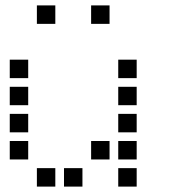

<svg xmlns="http://www.w3.org/2000/svg" viewBox="-20 -704 640 708"><path d="M117 -684Q116 -684 116 -684Q116 -684 116 -683V-617Q116 -616 116 -616Q116 -616 117 -616H183Q184 -616 184 -616Q184 -616 184 -617V-683Q184 -684 184 -684Q184 -684 183 -684ZM317 -684Q316 -684 316 -684Q316 -684 316 -683V-617Q316 -616 316 -616Q316 -616 317 -616H383Q384 -616 384 -616Q384 -616 384 -617V-683Q384 -684 384 -684Q384 -684 383 -684ZM17 -484Q16 -484 16 -484Q16 -484 16 -483V-417Q16 -416 16 -416Q16 -416 17 -416H83Q84 -416 84 -416Q84 -416 84 -417V-483Q84 -484 84 -484Q84 -484 83 -484ZM417 -484Q416 -484 416 -484Q416 -484 416 -483V-417Q416 -416 416 -416Q416 -416 417 -416H483Q484 -416 484 -416Q484 -416 484 -417V-483Q484 -484 484 -484Q484 -484 483 -484ZM17 -384Q16 -384 16 -384Q16 -384 16 -383V-317Q16 -316 16 -316Q16 -316 17 -316H83Q84 -316 84 -316Q84 -316 84 -317V-383Q84 -384 84 -384Q84 -384 83 -384ZM417 -384Q416 -384 416 -384Q416 -384 416 -383V-317Q416 -316 416 -316Q416 -316 417 -316H483Q484 -316 484 -316Q484 -316 484 -317V-383Q484 -384 484 -384Q484 -384 483 -384ZM17 -284Q16 -284 16 -284Q16 -284 16 -283V-217Q16 -216 16 -216Q16 -216 17 -216H83Q84 -216 84 -216Q84 -216 84 -217V-283Q84 -284 84 -284Q84 -284 83 -284ZM417 -284Q416 -284 416 -284Q416 -284 416 -283V-217Q416 -216 416 -216Q416 -216 417 -216H483Q484 -216 484 -216Q484 -216 484 -217V-283Q484 -284 484 -284Q484 -284 483 -284ZM17 -184Q16 -184 16 -184Q16 -184 16 -183V-117Q16 -116 16 -116Q16 -116 17 -116H83Q84 -116 84 -116Q84 -116 84 -117V-183Q84 -184 84 -184Q84 -184 83 -184ZM317 -184Q316 -184 316 -184Q316 -184 316 -183V-117Q316 -116 316 -116Q316 -116 317 -116H383Q384 -116 384 -116Q384 -116 384 -117V-183Q384 -184 384 -184Q384 -184 383 -184ZM417 -184Q416 -184 416 -184Q416 -184 416 -183V-117Q416 -116 416 -116Q416 -116 417 -116H483Q484 -116 484 -116Q484 -116 484 -117V-183Q484 -184 484 -184Q484 -184 483 -184ZM117 -84Q116 -84 116 -84Q116 -84 116 -83V-17Q116 -16 116 -16Q116 -16 117 -16H183Q184 -16 184 -16Q184 -16 184 -17V-83Q184 -84 184 -84Q184 -84 183 -84ZM217 -84Q216 -84 216 -84Q216 -84 216 -83V-17Q216 -16 216 -16Q216 -16 217 -16H283Q284 -16 284 -16Q284 -16 284 -17V-83Q284 -84 284 -84Q284 -84 283 -84ZM417 -84Q416 -84 416 -84Q416 -84 416 -83V-17Q416 -16 416 -16Q416 -16 417 -16H483Q484 -16 484 -16Q484 -16 484 -17V-83Q484 -84 484 -84Q484 -84 483 -84Z"/></svg>

Font: Doto Black SemiBold
Style: Regular
Weight: 600
Monospace: yes
Version: Version 1.000